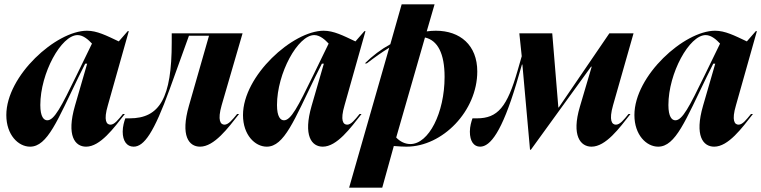

<svg xmlns="http://www.w3.org/2000/svg" viewBox="-20 -661 3493 881"><path d="M197 -109C181 -109 165 -125 165 -179C165 -325 261 -500 336 -500C363 -500 387 -477 402 -461L331 -315C261 -171 229 -109 197 -109ZM9 -133C9 -42 64 12 118 12C198 12 244 -110 341 -309L371 -369H380L324 -176C284 -38 324 12 375 12C440 12 502 -73 553 -138H544C522 -111 505 -89 487 -89C469 -89 454 -107 475 -178L571 -518H566L525 -471C468 -498 425 -520 379 -520C238 -520 9 -314 9 -133Z M543 -57C543 -14 562 12 593 12C641 12 686 -52 759 -253L847 -497H939L847 -176C807 -37 847 12 898 12C963 12 1026 -73 1077 -138H1068C1046 -111 1028 -89 1010 -89C992 -89 977 -108 997 -178L1093 -508H768V-467C768 -212 713 -118 575 -118H555C550 -104 543 -81 543 -57Z M1283 -109C1267 -109 1251 -125 1251 -179C1251 -325 1347 -500 1422 -500C1449 -500 1473 -477 1488 -461L1417 -315C1347 -171 1315 -109 1283 -109ZM1095 -133C1095 -42 1150 12 1204 12C1284 12 1330 -110 1427 -309L1457 -369H1466L1410 -176C1370 -38 1410 12 1461 12C1526 12 1588 -73 1639 -138H1630C1608 -111 1591 -89 1573 -89C1555 -89 1540 -107 1561 -178L1657 -518H1652L1611 -471C1554 -498 1511 -520 1465 -520C1324 -520 1095 -314 1095 -133Z M1823 -641 1771 -458C1729 -435 1689 -405 1654 -370H1663C1698 -397 1733 -422 1766 -442L1582 200H1734L1787 9C1812 11 1832 12 1845 12C2011 12 2170 -152 2170 -333C2170 -454 2091 -520 1980 -520C1966 -520 1953 -519 1938 -517L1974 -641ZM1798 -30 1930 -489C1988 -476 2020 -416 2020 -308C2020 -143 1947 0 1863 0C1839 0 1816 -11 1798 -30Z M2183 12C2230 12 2283 -57 2349 -276L2375 -365H2377L2412 26H2416L2692 -355H2695L2641 -172C2601 -38 2644 12 2694 12C2760 12 2822 -73 2873 -138H2864C2842 -111 2825 -89 2806 -89C2788 -89 2773 -108 2793 -178L2887 -508H2776L2544 -168H2542L2514 -508H2363L2374 -403L2355 -337C2307 -170 2264 -118 2168 -118H2148C2143 -104 2136 -81 2136 -57C2136 -13 2154 12 2183 12Z M3079 -109C3063 -109 3047 -125 3047 -179C3047 -325 3143 -500 3218 -500C3245 -500 3269 -477 3284 -461L3213 -315C3143 -171 3111 -109 3079 -109ZM2891 -133C2891 -42 2946 12 3000 12C3080 12 3126 -110 3223 -309L3253 -369H3262L3206 -176C3166 -38 3206 12 3257 12C3322 12 3384 -73 3435 -138H3426C3404 -111 3387 -89 3369 -89C3351 -89 3336 -107 3357 -178L3453 -518H3448L3407 -471C3350 -498 3307 -520 3261 -520C3120 -520 2891 -314 2891 -133Z"/></svg>

Font: Nyght Serif Bold Italic
Style: Regular
Weight: 700
Italic angle: -16°
Designer: Maksym Kobuzan
Version: Version 0.410;Glyphs 3.1.2 (3151)